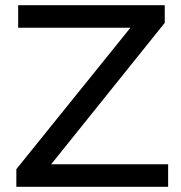

<svg xmlns="http://www.w3.org/2000/svg" viewBox="-20 -720 697 740"><path d="M43 0V-68L514 -652L525 -613H50V-700H615V-632L146 -48L134 -87H628V0Z"/></svg>

Font: MOST Montserrat Medium
Style: Regular
Weight: 500
Designer: Julieta Ulanovsky
Foundry: Julieta Ulanovsky
Version: Version 8.000;March 11, 2024;FontCreator 15.0.0.2926 64-bit